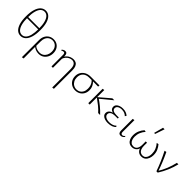

<svg xmlns="http://www.w3.org/2000/svg" viewBox="256 -2134 3845 3845"><g transform="rotate(45 2179.0 -211.0)"><path d="M257 8Q196 8 151.5 -32.5Q107 -73 82.5 -152Q58 -231 58 -349Q58 -468 83.5 -548.5Q109 -629 154.5 -670Q200 -711 261 -711Q321 -711 365.5 -671Q410 -631 434 -552Q458 -473 458 -355Q458 -236 433 -155Q408 -74 362.5 -33Q317 8 257 8ZM261 -26Q310 -26 345.5 -62.5Q381 -99 399 -171Q417 -243 417 -348Q417 -457 398 -530Q379 -603 343 -640.5Q307 -678 257 -678Q208 -678 172.5 -641.5Q137 -605 118 -533.5Q99 -462 99 -356Q99 -247 118.5 -173.5Q138 -100 174.5 -63Q211 -26 261 -26ZM82 -336V-369H430V-336Z M579 289Q579 228 579.5 166.5Q580 105 580 44Q580 -17 580 -77.5Q580 -138 580 -197Q580 -265 606.5 -314Q633 -363 677.5 -389.5Q722 -416 778 -416Q836 -416 878.5 -390.5Q921 -365 945 -319.5Q969 -274 969 -213Q969 -152 943.5 -102Q918 -52 872.5 -23Q827 6 765 6Q718 6 674.5 -12Q631 -30 605 -63L618 -79Q642 -53 681 -39Q720 -25 759 -25Q812 -25 849 -49.5Q886 -74 906 -116.5Q926 -159 926 -211Q926 -291 883.5 -338Q841 -385 774 -385Q731 -385 696.5 -363.5Q662 -342 642 -301.5Q622 -261 622 -204Q622 -147 621.5 -95.5Q621 -44 621 4Q621 52 621 98Q621 144 621.5 190Q622 236 622 283Z M1438 289V-226Q1438 -311 1409.5 -347Q1381 -383 1333 -383Q1301 -383 1267 -368Q1233 -353 1204.5 -320.5Q1176 -288 1161 -236L1138 -251Q1158 -309 1190.5 -345Q1223 -381 1263.5 -397.5Q1304 -414 1347 -414Q1386 -414 1416 -396.5Q1446 -379 1463 -340Q1480 -301 1480 -239V284ZM1129 0V-325Q1129 -335 1127 -348Q1125 -361 1117.5 -370.5Q1110 -380 1094 -380Q1082 -380 1069 -375.5Q1056 -371 1046 -361L1034 -378Q1048 -394 1068.5 -404Q1089 -414 1110 -414Q1136 -414 1148 -401Q1160 -388 1164.5 -369.5Q1169 -351 1169 -334V0Z M1802 6Q1744 6 1698 -20.5Q1652 -47 1626 -93Q1600 -139 1600 -198Q1600 -258 1628 -306Q1656 -354 1708 -382Q1760 -410 1831 -410H2078L2075 -374Q2010 -375 1943.5 -375Q1877 -375 1822 -375Q1737 -375 1690 -329Q1643 -283 1643 -205Q1643 -153 1664 -112.5Q1685 -72 1723 -49Q1761 -26 1807 -26Q1851 -26 1885.5 -46Q1920 -66 1940.5 -105.5Q1961 -145 1961 -202Q1961 -245 1950.5 -279Q1940 -313 1921.5 -339.5Q1903 -366 1879 -384L1910 -391Q1934 -373 1955.5 -345.5Q1977 -318 1991 -282Q2005 -246 2005 -201Q2005 -138 1977.5 -91Q1950 -44 1904.5 -19Q1859 6 1802 6Z M2450 0Q2401 -56 2341 -104.5Q2281 -153 2218 -197H2206V-207L2443 -410H2499L2237 -195V-225Q2310 -177 2379 -120Q2448 -63 2506 0ZM2170 0V-407L2211 -413V0Z M2724 6Q2679 6 2640 -6.5Q2601 -19 2577.5 -44Q2554 -69 2554 -105Q2554 -157 2598 -189Q2642 -221 2732 -221V-204Q2684 -204 2648.5 -214.5Q2613 -225 2593.5 -247Q2574 -269 2574 -302Q2574 -339 2596 -364Q2618 -389 2655.5 -402.5Q2693 -416 2738 -416Q2793 -416 2829.5 -401.5Q2866 -387 2892 -363L2872 -333Q2849 -357 2816 -371.5Q2783 -386 2734 -386Q2704 -386 2676.5 -377Q2649 -368 2631.5 -350Q2614 -332 2614 -303Q2614 -267 2646 -248Q2678 -229 2739 -229H2806V-200H2739Q2661 -200 2628 -175.5Q2595 -151 2595 -113Q2595 -87 2613 -67.5Q2631 -48 2662.5 -37Q2694 -26 2733 -26Q2783 -26 2823.5 -40Q2864 -54 2889 -81L2904 -58Q2882 -31 2836 -12.5Q2790 6 2724 6Z M3085 4Q3054 4 3038 -16.5Q3022 -37 3022 -76V-407L3064 -414V-82Q3064 -55 3073.5 -41Q3083 -27 3103 -27Q3118 -27 3132.5 -35.5Q3147 -44 3158 -61L3170 -44Q3156 -22 3134 -9Q3112 4 3085 4Z M3408 6Q3359 6 3325.5 -18Q3292 -42 3275 -84Q3258 -126 3258 -180Q3258 -249 3282.5 -307.5Q3307 -366 3350 -414L3390 -407Q3347 -359 3324 -303.5Q3301 -248 3301 -184Q3301 -140 3313.5 -104.5Q3326 -69 3352 -47.5Q3378 -26 3417 -26Q3471 -26 3499.5 -69Q3528 -112 3526 -195L3525 -272H3563L3562 -196Q3561 -139 3575 -101Q3589 -63 3616 -44.5Q3643 -26 3678 -26Q3717 -26 3742 -48Q3767 -70 3778.5 -106Q3790 -142 3790 -184Q3790 -248 3767.5 -303Q3745 -358 3702 -407L3745 -414Q3782 -372 3807 -316.5Q3832 -261 3832 -191Q3832 -141 3815 -95.5Q3798 -50 3763 -22Q3728 6 3674 6Q3618 6 3581 -28.5Q3544 -63 3536 -129H3552Q3541 -60 3502 -27Q3463 6 3408 6ZM3524 -511 3577 -711H3621L3553 -511Z M4100 0Q4064 -102 4020 -204Q3976 -306 3924 -407L3967 -415Q4015 -315 4056 -214.5Q4097 -114 4130 -14H4108Q4167 -108 4207 -207Q4247 -306 4270 -410H4313Q4287 -303 4243 -200Q4199 -97 4137 0Z"/></g></svg>

Font: Ysabeau Office ExtraLight
Style: Regular
Weight: 250
Designer: Christian Thalmann (Catharsis Fonts)
Version: Version 2.001;gftools[0.9.30]; featfreeze: tnum,lnum,ss02